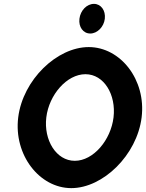

<svg xmlns="http://www.w3.org/2000/svg" viewBox="-20 -958 754 991"><path d="M390 -861C385 -819 409 -785 446 -785C482 -785 516 -819 521 -861C526 -904 501 -938 465 -938C428 -938 395 -904 390 -861ZM219 -352C233 -469 325 -575 421 -575C517 -575 580 -469 566 -352C552 -235 462 -128 366 -128C270 -128 205 -235 219 -352ZM74 -352C50 -158 184 13 348 13C512 13 687 -158 711 -352C735 -546 602 -715 438 -715C274 -715 98 -546 74 -352Z"/></svg>

Font: Bluebird
Style: NrwObl
Weight: 400
Designer: Jasper
Foundry: Cannot Into Space Fonts
Version: Version 0.98